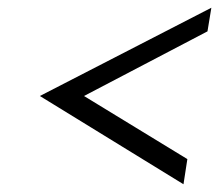

<svg xmlns="http://www.w3.org/2000/svg" viewBox="-20 -530 566 496"><path d="M83 -282 454 -54 464 -119 197 -282 516 -449 526 -510Z"/></svg>

Font: Charger Sport
Style: LitObl
Weight: 300
Designer: Jasper
Foundry: Cannot Into Space Fonts
Version: Version 1.1